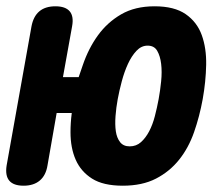

<svg xmlns="http://www.w3.org/2000/svg" viewBox="-82 -580 702 610"><path d="M147 -496 118 -335H168Q174 -354 181 -373Q199 -426 229 -467.5Q259 -509 303 -534.5Q347 -560 409 -560Q472 -560 508 -535Q544 -510 559 -468.5Q574 -427 573 -374Q572 -321 562 -265Q552 -210 534.5 -160Q517 -110 487 -72.5Q457 -35 413.5 -12.5Q370 10 308 10Q246 10 210.5 -12.5Q175 -35 158.5 -72.5Q142 -110 142 -160Q142 -190 146 -221H98L69 -55Q64 -23 44.5 -6.5Q25 10 -7 10Q-39 10 -52.5 -6Q-66 -22 -61 -54L18 -496Q24 -528 43 -544Q62 -560 94 -560Q126 -560 139.5 -544Q153 -528 147 -496ZM330 -115Q351 -115 366 -128.5Q381 -142 392 -163Q403 -184 410 -211Q417 -238 422 -265Q427 -292 430 -322Q433 -352 430 -377Q427 -402 417.5 -418.5Q408 -435 387 -435Q367 -435 351.5 -418.5Q336 -402 324.5 -377Q313 -352 305 -322Q297 -292 292 -265Q287 -238 285 -211Q283 -184 286 -163Q289 -142 299.5 -128.5Q310 -115 330 -115Z"/></svg>

Font: Maple Mono NL ExtraBold
Style: Italic
Weight: 800
Italic angle: -10°
Monospace: yes
Designer: subframe7536
Version: Version 7.000